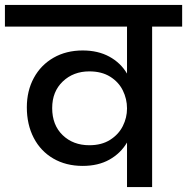

<svg xmlns="http://www.w3.org/2000/svg" viewBox="-44 -760 760 780"><path d="M696 -740V-652H574V0H472V-181Q446 -137 400.5 -111.5Q355 -86 292 -86Q224 -86 172.5 -116Q121 -146 93 -200Q65 -254 65 -324Q65 -391 93.5 -443.5Q122 -496 173.5 -525.5Q225 -555 292 -555Q354 -555 400 -530Q446 -505 472 -461V-652H-24V-740ZM319 -170Q369 -170 403.5 -192Q438 -214 455 -248Q472 -282 472 -319V-320Q472 -358 455 -392.5Q438 -427 403.5 -448.5Q369 -470 319 -470Q254 -470 211 -429Q168 -388 168 -321Q168 -252 210.5 -211Q253 -170 319 -170Z"/></svg>

Font: Poppins Cyr Med
Style: Regular
Weight: 500
Designer: Ninad Kale (Devanagari), Jonny Pinhorn (Latin)
Foundry: Indian Type Foundry
Version: 4.004